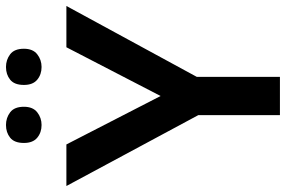

<svg xmlns="http://www.w3.org/2000/svg" viewBox="-177 -779 956 642"><g transform="rotate(-90 301.0 -458.0)"><path d="M301 -399 464 -714H602L365 -278V0H237V-273L0 -714H139ZM144 -856Q144 -888 161.5 -902Q179 -916 204 -916Q228 -916 246.5 -902Q265 -888 265 -856Q265 -826 246.5 -811.5Q228 -797 204 -797Q179 -797 161.5 -811.5Q144 -826 144 -856ZM338 -856Q338 -888 355.5 -902Q373 -916 398 -916Q422 -916 440.5 -902Q459 -888 459 -856Q459 -826 440.5 -811.5Q422 -797 398 -797Q373 -797 355.5 -811.5Q338 -826 338 -856Z"/></g></svg>

Font: Noto Sans Tangsa SemiBold
Style: Regular
Weight: 600
Version: Version 1.504